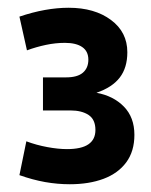

<svg xmlns="http://www.w3.org/2000/svg" viewBox="-20 -688 394 500"><path d="M161.8 -208.2Q129.7 -208.2 97.4 -213.9Q65 -219.7 30.6 -231.9L48.6 -320Q75.1 -310.1 103.5 -304.9Q131.8 -299.7 154.4 -299.7Q192 -299.7 210.2 -312.2Q228.5 -324.7 228.5 -349.5Q228.5 -376.7 210.7 -388.6Q192.8 -400.4 163.2 -400.4H91.9V-486.5H152Q181.6 -486.5 195.8 -498.7Q210.1 -510.9 210.1 -532.6Q210.1 -554.4 194.2 -565.4Q178.3 -576.4 149 -576.4Q124.9 -576.4 99.5 -571.1Q74.1 -565.7 50.2 -556.9L30.6 -644.7Q98.9 -667.8 158.8 -667.8Q226.3 -667.8 268.9 -636.1Q311.6 -604.5 311.6 -551.9Q311.6 -511.7 291.9 -486.1Q272.2 -460.4 231.2 -446.4Q275.2 -438.4 302.6 -410.4Q330 -382.4 330 -336.9Q330 -294 308.8 -265.3Q287.7 -236.7 249.8 -222.4Q212 -208.2 161.8 -208.2Z"/></svg>

Font: Anaheim
Style: Regular
Weight: 400
Designer: Vernon Adams
Foundry: Vernon Adams
Version: Version 2.001